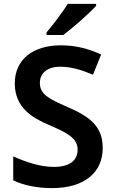

<svg xmlns="http://www.w3.org/2000/svg" viewBox="-20 -957 590 987"><path d="M474 -927V-937H328C301 -892 250 -827 219 -790V-777H305C354 -813 441 -890 474 -927ZM508 -196C508 -308 442 -357 327 -407C228 -450 185 -473 185 -531C185 -580 222 -614 289 -614C346 -614 398 -598 458 -573L500 -677C433 -707 369 -724 293 -724C149 -724 56 -651 56 -528C56 -404 146 -351 231 -315C326 -274 379 -247 379 -188C379 -135 342 -99 257 -99C184 -99 109 -126 48 -153V-30C101 -4 172 10 248 10C412 10 508 -69 508 -196Z"/></svg>

Font: Noto Kufi Arabic SemiBold
Style: Regular
Weight: 600
Designer: Monotype Design Team, David Williams, Khaled Hosny
Foundry: Google LLC
Version: Version 2.109